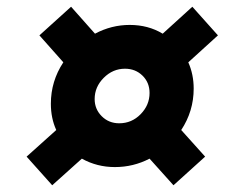

<svg xmlns="http://www.w3.org/2000/svg" viewBox="-20 -554 728 570"><path d="M135 -4 59 -89 147 -168Q131 -203 131 -246Q131 -313 168 -369L97 -449L191 -534L262 -454Q311 -480 365 -480Q420 -480 463 -454L551 -534L627 -449L539 -369Q555 -333 555 -291Q555 -224 518 -168L589 -89L495 -4L424 -83Q376 -58 321 -58Q268 -58 223 -83ZM334 -188Q371 -188 397.5 -215Q424 -242 424 -278Q424 -309 403 -329.5Q382 -350 351 -350Q315 -350 288 -323Q261 -296 261 -260Q261 -230 282 -209Q303 -188 334 -188Z"/></svg>

Font: Plus Jakarta Display
Style: Bold Italic
Weight: 700
Italic angle: -12°
Designer: Gumpita Rahayu
Foundry: Tokotype Studio
Version: Version 1.000;hotconv 1.0.109;makeotfexe 2.5.65596